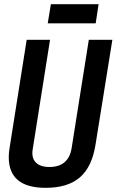

<svg xmlns="http://www.w3.org/2000/svg" viewBox="-20 -891 559 921"><path d="M199 10Q22 10 22 -137Q22 -149 23 -160Q24 -171 27 -188L108 -700H220L137 -176Q130 -135 151 -112.5Q172 -90 217 -90Q310 -90 324 -183L406 -700H519L438 -196Q421 -90 363 -40Q305 10 199 10ZM209 -779 224 -871H453L439 -779Z"/></svg>

Font: Georama SemiCondensed SemiBold
Style: Italic
Weight: 600
Width: 4
Italic angle: -9°
Designer: Jean-Baptiste Levee
Foundry: Production Type
Version: Version 1.000